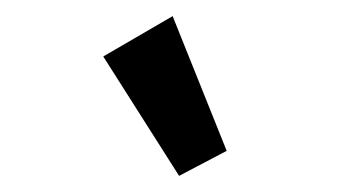

<svg xmlns="http://www.w3.org/2000/svg" viewBox="-20 -719 440 238"><path d="M202 -501 108 -649 194 -699 261 -532Z"/></svg>

Font: Inconsolata Condensed ExtraBold
Style: Regular
Weight: 800
Width: 3
Monospace: yes
Designer: Raph Levien, Cyreal, Brenton Simpson
Foundry: Raph Levien, Cyreal, Google
Version: Version 3.001; ttfautohint (v1.8.2.53-6de2)